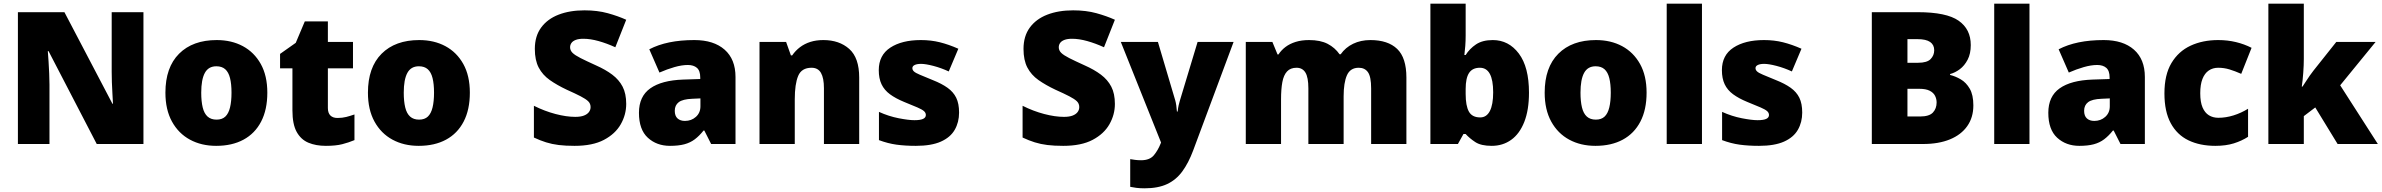

<svg xmlns="http://www.w3.org/2000/svg" viewBox="-20 -780 12900 1040"><path d="M77 0V-714H329L589 -218H592Q591 -241 589 -272Q587 -303 586 -335Q585 -367 585 -391V-714H757V0H504L243 -503H239Q241 -480 243 -447.5Q245 -415 246.5 -382Q248 -349 248 -322V0Z M1151 10Q1071 10 1009 -23.5Q947 -57 911.5 -121.5Q876 -186 876 -278Q876 -415 950 -489Q1024 -563 1154 -563Q1234 -563 1295.5 -530Q1357 -497 1392.5 -433.5Q1428 -370 1428 -278Q1428 -186 1394.5 -121.5Q1361 -57 1299 -23.5Q1237 10 1151 10ZM1153 -132Q1183 -132 1200.5 -148.5Q1218 -165 1226 -198Q1234 -231 1234 -278Q1234 -325 1226 -357Q1218 -389 1200 -405Q1182 -421 1152 -421Q1109 -421 1089.5 -385Q1070 -349 1070 -278Q1070 -231 1078 -198Q1086 -165 1104.5 -148.5Q1123 -132 1153 -132Z M1745 10Q1691 10 1650.5 -7Q1610 -24 1587 -65.5Q1564 -107 1564 -182V-410H1497V-488L1582 -548L1631 -664H1756V-553H1892V-410H1756V-195Q1756 -168 1769.5 -154.5Q1783 -141 1808 -141Q1834 -141 1855.5 -146.5Q1877 -152 1900 -160V-21Q1869 -8 1834 1Q1799 10 1745 10Z M2248 10Q2168 10 2106 -23.5Q2044 -57 2008.5 -121.5Q1973 -186 1973 -278Q1973 -415 2047 -489Q2121 -563 2251 -563Q2331 -563 2392.5 -530Q2454 -497 2489.5 -433.5Q2525 -370 2525 -278Q2525 -186 2491.5 -121.5Q2458 -57 2396 -23.5Q2334 10 2248 10ZM2250 -132Q2280 -132 2297.5 -148.5Q2315 -165 2323 -198Q2331 -231 2331 -278Q2331 -325 2323 -357Q2315 -389 2297 -405Q2279 -421 2249 -421Q2206 -421 2186.5 -385Q2167 -349 2167 -278Q2167 -231 2175 -198Q2183 -165 2201.5 -148.5Q2220 -132 2250 -132Z M3092 10Q3043 10 3006.5 5.5Q2970 1 2938 -9Q2906 -19 2872 -35V-207Q2930 -178 2989 -162.5Q3048 -147 3096 -147Q3125 -147 3143 -154Q3161 -161 3170 -173Q3179 -185 3179 -200Q3179 -219 3166 -231.5Q3153 -244 3125 -258.5Q3097 -273 3050 -294Q2997 -319 2958 -346.5Q2919 -374 2898 -414Q2877 -454 2877 -515Q2877 -584 2911 -630.5Q2945 -677 3005.5 -700.5Q3066 -724 3146 -724Q3216 -724 3272 -708.5Q3328 -693 3372 -673L3313 -524Q3267 -545 3222.5 -557.5Q3178 -570 3140 -570Q3115 -570 3099 -564Q3083 -558 3075.5 -547.5Q3068 -537 3068 -524Q3068 -507 3081 -494Q3094 -481 3124.5 -465.5Q3155 -450 3208 -426Q3260 -403 3296.5 -375.5Q3333 -348 3352.5 -310.5Q3372 -273 3372 -217Q3372 -159 3342.5 -107Q3313 -55 3251.5 -22.5Q3190 10 3092 10Z M3609 10Q3537 10 3489 -34Q3441 -78 3441 -169Q3441 -258 3502.5 -301.5Q3564 -345 3681 -349L3773 -352V-360Q3773 -397 3755 -412.5Q3737 -428 3706 -428Q3673 -428 3633 -416.5Q3593 -405 3552 -387L3497 -513Q3545 -538 3605.5 -550.5Q3666 -563 3741 -563Q3846 -563 3905 -511Q3964 -459 3964 -363V0H3832L3795 -73H3791Q3768 -44 3743.5 -25.5Q3719 -7 3687 1.5Q3655 10 3609 10ZM3690 -125Q3725 -125 3749.5 -147Q3774 -169 3774 -204V-247L3730 -245Q3678 -243 3656.5 -226.5Q3635 -210 3635 -180Q3635 -152 3650 -138.5Q3665 -125 3690 -125Z M4094 0V-553H4238L4264 -480H4271Q4289 -506 4313.5 -524.5Q4338 -543 4369.5 -553Q4401 -563 4440 -563Q4526 -563 4580 -515Q4634 -467 4634 -360V0H4443V-302Q4443 -357 4427 -385Q4411 -413 4376 -413Q4322 -413 4303.5 -369Q4285 -325 4285 -242V0Z M4941 10Q4882 10 4835.5 3.5Q4789 -3 4741 -21V-174Q4794 -150 4848 -139.5Q4902 -129 4933 -129Q4965 -129 4980 -136Q4995 -143 4995 -157Q4995 -169 4985 -178Q4975 -187 4949.5 -198Q4924 -209 4877 -228Q4831 -247 4800.5 -269.5Q4770 -292 4755 -323.5Q4740 -355 4740 -400Q4740 -481 4802.5 -522Q4865 -563 4968 -563Q5023 -563 5071 -551Q5119 -539 5171 -516L5119 -393Q5078 -412 5036 -423Q4994 -434 4969 -434Q4947 -434 4934.5 -428Q4922 -422 4922 -411Q4922 -401 4930.5 -393Q4939 -385 4963 -375Q4987 -365 5033 -346Q5081 -327 5112.5 -304.5Q5144 -282 5159.5 -250.5Q5175 -219 5175 -170Q5175 -118 5151.5 -77Q5128 -36 5076.5 -13Q5025 10 4941 10Z M5739 10Q5690 10 5653.5 5.5Q5617 1 5585 -9Q5553 -19 5519 -35V-207Q5577 -178 5636 -162.5Q5695 -147 5743 -147Q5772 -147 5790 -154Q5808 -161 5817 -173Q5826 -185 5826 -200Q5826 -219 5813 -231.5Q5800 -244 5772 -258.5Q5744 -273 5697 -294Q5644 -319 5605 -346.5Q5566 -374 5545 -414Q5524 -454 5524 -515Q5524 -584 5558 -630.5Q5592 -677 5652.5 -700.5Q5713 -724 5793 -724Q5863 -724 5919 -708.5Q5975 -693 6019 -673L5960 -524Q5914 -545 5869.5 -557.5Q5825 -570 5787 -570Q5762 -570 5746 -564Q5730 -558 5722.5 -547.5Q5715 -537 5715 -524Q5715 -507 5728 -494Q5741 -481 5771.5 -465.5Q5802 -450 5855 -426Q5907 -403 5943.5 -375.5Q5980 -348 5999.5 -310.5Q6019 -273 6019 -217Q6019 -159 5989.5 -107Q5960 -55 5898.5 -22.5Q5837 10 5739 10Z M6180 240Q6154 240 6135 237.5Q6116 235 6102 232V82Q6113 84 6128.5 86Q6144 88 6161 88Q6208 88 6230.5 60.5Q6253 33 6267 -3L6269 -8L6051 -553H6252L6346 -236Q6349 -226 6351.5 -209Q6354 -192 6355 -176H6359Q6361 -196 6364.5 -210.5Q6368 -225 6371 -235L6467 -553H6662L6443 35Q6418 102 6384.5 148Q6351 194 6302 217Q6253 240 6180 240Z M6728 0V-553H6872L6900 -485H6905Q6920 -508 6943 -525.5Q6966 -543 6998 -553Q7030 -563 7071 -563Q7132 -563 7171.5 -542.5Q7211 -522 7236 -486H7242Q7268 -523 7309.5 -543Q7351 -563 7403 -563Q7498 -563 7548 -515Q7598 -467 7598 -360V0H7407V-301Q7407 -364 7390 -388.5Q7373 -413 7340 -413Q7294 -413 7276 -372.5Q7258 -332 7258 -258V0H7067V-301Q7067 -361 7051 -387Q7035 -413 7003 -413Q6970 -413 6951.5 -393Q6933 -373 6926 -335Q6919 -297 6919 -242V0Z M8060 10Q8002 10 7971 -10.5Q7940 -31 7919 -54H7907L7877 0H7728V-760H7919V-588Q7919 -559 7917 -532Q7915 -505 7912 -482H7919Q7940 -516 7975 -539.5Q8010 -563 8066 -563Q8152 -563 8207 -490Q8262 -417 8262 -278Q8262 -184 8236.5 -119.5Q8211 -55 8165.5 -22.5Q8120 10 8060 10ZM7998 -144Q8032 -144 8050 -178.5Q8068 -213 8068 -280Q8068 -413 7996 -413Q7956 -413 7937.5 -385Q7919 -357 7919 -298V-271Q7919 -207 7936.5 -175.5Q7954 -144 7998 -144Z M8622 10Q8542 10 8480 -23.5Q8418 -57 8382.5 -121.5Q8347 -186 8347 -278Q8347 -415 8421 -489Q8495 -563 8625 -563Q8705 -563 8766.5 -530Q8828 -497 8863.5 -433.5Q8899 -370 8899 -278Q8899 -186 8865.5 -121.5Q8832 -57 8770 -23.5Q8708 10 8622 10ZM8624 -132Q8654 -132 8671.5 -148.5Q8689 -165 8697 -198Q8705 -231 8705 -278Q8705 -325 8697 -357Q8689 -389 8671 -405Q8653 -421 8623 -421Q8580 -421 8560.5 -385Q8541 -349 8541 -278Q8541 -231 8549 -198Q8557 -165 8575.5 -148.5Q8594 -132 8624 -132Z M9008 0V-760H9199V0Z M9508 10Q9449 10 9402.5 3.5Q9356 -3 9308 -21V-174Q9361 -150 9415 -139.5Q9469 -129 9500 -129Q9532 -129 9547 -136Q9562 -143 9562 -157Q9562 -169 9552 -178Q9542 -187 9516.5 -198Q9491 -209 9444 -228Q9398 -247 9367.5 -269.5Q9337 -292 9322 -323.5Q9307 -355 9307 -400Q9307 -481 9369.5 -522Q9432 -563 9535 -563Q9590 -563 9638 -551Q9686 -539 9738 -516L9686 -393Q9645 -412 9603 -423Q9561 -434 9536 -434Q9514 -434 9501.5 -428Q9489 -422 9489 -411Q9489 -401 9497.5 -393Q9506 -385 9530 -375Q9554 -365 9600 -346Q9648 -327 9679.5 -304.5Q9711 -282 9726.5 -250.5Q9742 -219 9742 -170Q9742 -118 9718.5 -77Q9695 -36 9643.5 -13Q9592 10 9508 10Z M10119 0V-714H10368Q10523 -714 10589 -668Q10655 -622 10655 -536Q10655 -489 10638 -456.5Q10621 -424 10595.5 -405Q10570 -386 10543 -379V-374Q10572 -367 10601 -350Q10630 -333 10649.5 -299.5Q10669 -266 10669 -209Q10669 -144 10636 -97Q10603 -50 10542 -25Q10481 0 10397 0ZM10312 -149H10380Q10430 -149 10450 -170.5Q10470 -192 10470 -225Q10470 -244 10461.5 -261Q10453 -278 10432.5 -288.5Q10412 -299 10376 -299H10312ZM10312 -440H10370Q10418 -440 10437.5 -460Q10457 -480 10457 -508Q10457 -537 10435 -552.5Q10413 -568 10366 -568H10312Z M10782 0V-760H10973V0Z M11243 10Q11171 10 11123 -34Q11075 -78 11075 -169Q11075 -258 11136.5 -301.5Q11198 -345 11315 -349L11407 -352V-360Q11407 -397 11389 -412.5Q11371 -428 11340 -428Q11307 -428 11267 -416.5Q11227 -405 11186 -387L11131 -513Q11179 -538 11239.5 -550.5Q11300 -563 11375 -563Q11480 -563 11539 -511Q11598 -459 11598 -363V0H11466L11429 -73H11425Q11402 -44 11377.5 -25.5Q11353 -7 11321 1.5Q11289 10 11243 10ZM11324 -125Q11359 -125 11383.5 -147Q11408 -169 11408 -204V-247L11364 -245Q11312 -243 11290.5 -226.5Q11269 -210 11269 -180Q11269 -152 11284 -138.5Q11299 -125 11324 -125Z M11980 10Q11896 10 11834 -20Q11772 -50 11738 -113Q11704 -176 11704 -274Q11704 -375 11742 -438.5Q11780 -502 11845.5 -532.5Q11911 -563 11995 -563Q12046 -563 12091.5 -552Q12137 -541 12176 -521L12120 -380Q12086 -395 12056.5 -404Q12027 -413 11995 -413Q11966 -413 11944 -398Q11922 -383 11910 -352.5Q11898 -322 11898 -275Q11898 -227 11910.5 -198Q11923 -169 11945 -155.5Q11967 -142 11996 -142Q12037 -142 12078.5 -155Q12120 -168 12157 -191V-39Q12123 -17 12080 -3.5Q12037 10 11980 10Z M12267 0V-760H12459V-461Q12459 -427 12456 -386Q12453 -345 12448 -311H12452Q12460 -323 12470 -338.5Q12480 -354 12491 -370Q12502 -386 12511 -397L12635 -553H12848L12656 -318L12860 0H12642L12521 -198L12459 -151V0Z"/></svg>

Font: Noto Sans Symbols Black
Style: Regular
Weight: 900
Version: Version 2.002